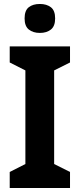

<svg xmlns="http://www.w3.org/2000/svg" viewBox="-20 -1041 402 968"><path d="M333 -93H29V-174L108 -214V-686L29 -726V-807H333V-726L253 -686V-214L333 -174ZM181 -1021Q215 -1021 236.5 -1004.5Q258 -988 258 -948Q258 -909 236.5 -892Q215 -875 181 -875Q147 -875 125.5 -892Q104 -909 104 -948Q104 -988 125 -1004.5Q146 -1021 181 -1021Z"/></svg>

Font: Noto Sans Telugu UI SemiCondensed
Style: Bold
Weight: 700
Width: 4
Designer: Jelle Bosma - Monotype Design Team
Foundry: Monotype Imaging Inc.
Version: Version 2.005; ttfautohint (v1.8.4.7-5d5b)